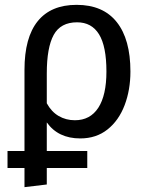

<svg xmlns="http://www.w3.org/2000/svg" viewBox="-20 -559 620 792"><path d="M173 -54V64H340V134H173V202L81 213V134H11V64H81V-271Q81 -404 135.5 -471.5Q190 -539 296 -539Q405 -539 461.5 -468Q518 -397 518 -264Q518 -188 494 -125Q470 -62 423.5 -25Q377 12 311 12Q220 12 173 -54ZM173 -256V-133Q192 -98 222 -80.5Q252 -63 289 -63Q352 -63 385.5 -114.5Q419 -166 419 -264Q419 -368 388.5 -417.5Q358 -467 298 -467Q230 -467 201.5 -415Q173 -363 173 -256Z"/></svg>

Font: FiraGO
Style: Regular
Weight: 400
Designer: bBox Type
Foundry: bBox Type GmbH
Version: Version 1.001;April 20, 2020;FontCreator 12.0.0.2555 64-bit